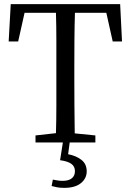

<svg xmlns="http://www.w3.org/2000/svg" viewBox="-20 -690 634 930"><path d="M22 -489 32 -670H562L571 -489H526L495 -628H343Q341 -564 340.5 -495.5Q340 -427 340 -359V-312Q340 -246 340.5 -177.5Q341 -109 342 -44L442 -34V0H152V-34L251 -45Q253 -108 253 -176.5Q253 -245 253 -312V-359Q253 -425 253 -494.5Q253 -564 251 -628H99L68 -489ZM271 86 285 -3H318L310 57Q348 64 374 84Q400 104 400 140Q400 174 372 197Q344 220 291 220Q271 220 255.5 217Q240 214 230 211L236 180Q247 182 258.5 184Q270 186 283 186Q313 186 328 173.5Q343 161 343 139Q343 116 325.5 103.5Q308 91 271 86Z"/></svg>

Font: Source Serif 4 Subhead
Style: Regular
Weight: 400
Designer: Frank Grießhammer
Foundry: Adobe Systems Incorporated
Version: Version 4.004;hotconv 1.0.117;makeotfexe 2.5.65602